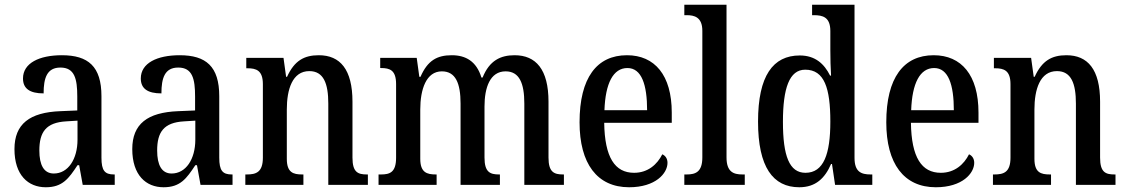

<svg xmlns="http://www.w3.org/2000/svg" viewBox="-20 -780 4750 810"><path d="M173 10C244 10 270 -27 307 -83H314L329 0H464V-44H461C422 -44 408 -60 408 -115V-374C408 -500 352 -547 241 -547C146 -547 77 -514 77 -449C77 -406 106 -386 164 -386C164 -451 178 -495 235 -495C295 -495 306 -447 306 -373V-314L235 -311C105 -306 41 -257 41 -151C41 -41 99 10 173 10ZM207 -48C165 -48 146 -84 146 -145C146 -223 174 -263 259 -268L307 -271V-191C307 -108 267 -48 207 -48Z M670 10C741 10 767 -27 804 -83H811L826 0H961V-44H958C919 -44 905 -60 905 -115V-374C905 -500 849 -547 738 -547C643 -547 574 -514 574 -449C574 -406 603 -386 661 -386C661 -451 675 -495 732 -495C792 -495 803 -447 803 -373V-314L732 -311C602 -306 538 -257 538 -151C538 -41 596 10 670 10ZM704 -48C662 -48 643 -84 643 -145C643 -223 671 -263 756 -268L804 -271V-191C804 -108 764 -48 704 -48Z M1015 0H1260V-44H1255C1217 -44 1190 -52 1190 -110V-318C1190 -402 1213 -480 1285 -480C1345 -480 1365 -428 1365 -343V0H1532V-44H1528C1490 -44 1467 -53 1467 -115V-351C1467 -487 1415 -547 1325 -547C1263 -547 1222 -524 1191 -456H1187L1176 -536H1019V-492H1024C1061 -492 1089 -483 1089 -425V-115C1089 -53 1060 -44 1021 -44H1015Z M1577 0H1822V-44H1819C1781 -44 1753 -52 1753 -110V-318C1753 -403 1778 -479 1844 -479C1902 -479 1923 -429 1923 -343V0H2089V-44H2086C2048 -44 2024 -53 2024 -115V-331C2024 -410 2047 -479 2113 -479C2171 -479 2192 -429 2192 -343V0H2359V-44H2356C2318 -44 2294 -53 2294 -115V-351C2294 -487 2241 -547 2151 -547C2092 -547 2045 -525 2016 -453H2011C1990 -522 1944 -547 1886 -547C1824 -547 1784 -525 1754 -456H1749L1738 -536H1584V-493H1587C1625 -493 1651 -484 1651 -425V-115C1651 -53 1625 -44 1587 -44H1577Z M2634 10C2746 10 2796 -49 2796 -93C2796 -112 2786 -124 2774 -129C2753 -87 2714 -51 2655 -51C2574 -51 2531 -116 2529 -262H2814V-305C2814 -463 2742 -547 2625 -547C2498 -547 2425 -452 2425 -264C2425 -90 2499 10 2634 10ZM2710 -315H2530C2534 -429 2567 -493 2627 -493C2687 -493 2710 -422 2710 -315Z M2867 0H3122V-44H3112C3074 -44 3045 -55 3045 -116V-760H2867V-716H2877C2909 -716 2943 -708 2943 -650V-116C2943 -55 2915 -44 2877 -44H2867Z M3352 10C3421 10 3460 -28 3486 -88H3490L3503 0H3660V-44H3653C3613 -44 3585 -55 3585 -114V-760H3406V-716H3413C3451 -716 3483 -708 3483 -649V-569C3483 -533 3484 -493 3486 -461H3482C3457 -511 3419 -546 3354 -546C3241 -546 3178 -460 3178 -267C3178 -75 3241 10 3352 10ZM3378 -51C3310 -51 3283 -122 3283 -266C3283 -408 3310 -486 3377 -486C3458 -486 3483 -408 3483 -267C3483 -130 3455 -51 3378 -51Z M3928 10C4040 10 4090 -49 4090 -93C4090 -112 4080 -124 4068 -129C4047 -87 4008 -51 3949 -51C3868 -51 3825 -116 3823 -262H4108V-305C4108 -463 4036 -547 3919 -547C3792 -547 3719 -452 3719 -264C3719 -90 3793 10 3928 10ZM4004 -315H3824C3828 -429 3861 -493 3921 -493C3981 -493 4004 -422 4004 -315Z M4169 0H4414V-44H4409C4371 -44 4344 -52 4344 -110V-318C4344 -402 4367 -480 4439 -480C4499 -480 4519 -428 4519 -343V0H4686V-44H4682C4644 -44 4621 -53 4621 -115V-351C4621 -487 4569 -547 4479 -547C4417 -547 4376 -524 4345 -456H4341L4330 -536H4173V-492H4178C4215 -492 4243 -483 4243 -425V-115C4243 -53 4214 -44 4175 -44H4169Z"/></svg>

Font: Noto Serif Thai Condensed Medium
Style: Regular
Weight: 500
Width: 3
Designer: Monotype Design Team
Foundry: Monotype Imaging Inc.
Version: Version 2.002